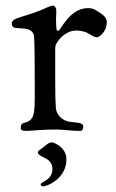

<svg xmlns="http://www.w3.org/2000/svg" viewBox="-20 -464 415 685"><path d="M115 79C115 99 167 95 167 139C167 180 125 184 125 194C125 196 128 201 134 201C149 201 217 172 217 105C217 60 171 44 165 44C152 44 144 55 135 61C124 69 115 75 115 79ZM22 -380C22 -366 32 -364 41 -364C45 -364 49 -363 52 -363C97 -363 102 -344 102 -326C102 -307 104 -326 104 -135C104 -56 103 -35 67 -26C56 -23 54 -17 54 -9C54 -2 54 3 76 3C93 3 126 -2 180 -2C203 -2 233 3 265 3C276 3 277 -6 277 -13C277 -28 251 -26 226 -30C203 -34 179 -54 179 -84C179 -101 177 -83 177 -189V-293C177 -314 212 -355 251 -355C299 -355 304 -331 327 -331C330 -331 361 -346 361 -387C361 -392 358 -404 340 -416C320 -429 314 -435 293 -435C228 -435 196 -354 188 -354C182 -354 180 -355 180 -397C180 -407 181 -416 181 -424C181 -434 177 -444 168 -444C167 -444 159 -442 154 -440C72 -401 22 -404 22 -380Z"/></svg>

Font: OFL Sorts Mill Goudy
Style: Regular
Weight: 500
Version: Version 003.000